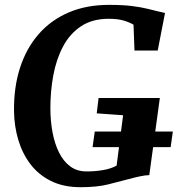

<svg xmlns="http://www.w3.org/2000/svg" viewBox="-20 -772 740 800"><path d="M316 8Q244.3 8 192.2 -18Q140 -44 106.5 -88.4Q72.9 -132.9 56.2 -189.2Q39.5 -245.4 38.5 -306Q36.8 -406.8 63.2 -488.8Q89.6 -570.8 140.9 -629.6Q192.3 -688.5 266.2 -720.1Q340 -751.7 433.9 -751.7Q491.8 -751.7 530.2 -746.8Q568.5 -741.9 594.8 -735.4Q621 -729 641 -724Q647.7 -722.5 654.3 -721Q660.8 -719.5 667.6 -718L637.1 -561.3H540.4L536.3 -669.2Q517.8 -680 493.6 -686.8Q469.3 -693.7 432.9 -693.7Q364.5 -693.7 317.7 -662.6Q270.9 -631.6 242.7 -578.3Q214.5 -525 202.1 -458.1Q189.7 -391.3 189.9 -319.4Q190.2 -267.1 199 -219.9Q207.9 -172.7 226.2 -136.1Q244.5 -99.5 272.8 -78.6Q301 -57.7 340.4 -57.7Q376.8 -57.7 409.8 -63.4Q442.7 -69.1 465.9 -81.9L492.9 -291.8L383 -299.7L390.8 -363.6H646L602 -42.3Q586.9 -42.3 563.4 -37.3Q539.8 -32.3 518.2 -26.3Q477.4 -15.3 430.4 -3.6Q383.3 8 316 8ZM365.7 -159 374.9 -224H700.2L691 -159Z"/></svg>

Font: Merriweather Light
Style: Italic
Weight: 300
Italic angle: -7.8°
Designer: Eben Sorkin
Foundry: Eben Sorkin
Version: Version 2.101